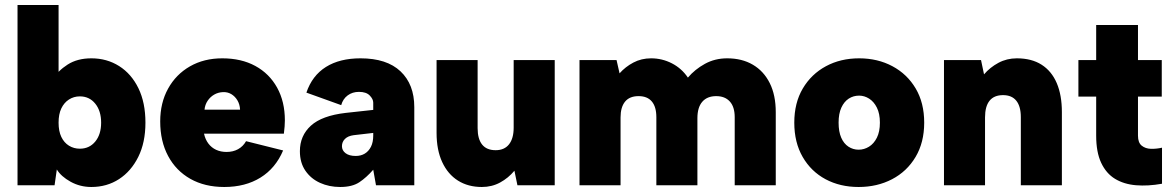

<svg xmlns="http://www.w3.org/2000/svg" viewBox="-20 -740 4685 767"><path d="M190 -422Q211 -457 250 -482Q289 -507 345 -507Q407 -507 456 -476Q505 -445 533 -387.5Q561 -330 561 -250Q561 -171 532.5 -113.5Q504 -56 455.5 -24.5Q407 7 345 7Q300 7 262 -14Q224 -35 207 -63L198 0H50V-720H214V-422ZM384 -250Q384 -297 360.5 -326Q337 -355 299 -355Q275 -355 255.5 -342.5Q236 -330 225 -307Q214 -284 214 -250Q214 -216 225 -193Q236 -170 255.5 -158Q275 -146 299 -146Q337 -146 360.5 -174.5Q384 -203 384 -250Z M876 7Q798 7 740.5 -25.5Q683 -58 651.5 -117Q620 -176 620 -255Q620 -329 651.5 -386Q683 -443 739 -475Q795 -507 868 -507Q944 -507 1000 -476.5Q1056 -446 1087 -390Q1118 -334 1118 -259Q1118 -248 1117 -235Q1116 -222 1114 -206H795Q800 -183 812.5 -166.5Q825 -150 843.5 -141.5Q862 -133 885 -133Q911 -133 931 -144Q951 -155 963 -176L1111 -139Q1081 -68 1020.5 -30.5Q960 7 876 7ZM939 -302Q938 -323 928.5 -339Q919 -355 904 -364Q889 -373 870 -372Q851 -371 835.5 -362Q820 -353 809.5 -337.5Q799 -322 797 -302Z M1482 0 1471 -62Q1444 -31 1415.5 -12Q1387 7 1339 7Q1295 7 1258.5 -9.5Q1222 -26 1200 -58Q1178 -90 1178 -136Q1178 -198 1222 -238Q1266 -278 1361 -289L1471 -301V-330Q1471 -344 1457 -358.5Q1443 -373 1414 -373Q1388 -373 1369 -359Q1350 -345 1343 -320L1204 -370Q1227 -438 1282 -472.5Q1337 -507 1420 -507Q1525 -507 1580 -455Q1635 -403 1635 -312V0ZM1471 -209 1393 -200Q1370 -197 1358 -185Q1346 -173 1346 -156Q1346 -139 1360.5 -128Q1375 -117 1401 -117Q1422 -117 1437.5 -126.5Q1453 -136 1462 -154Q1471 -172 1471 -199Z M2196 0H2047L2035 -58Q2011 -29 1978 -11Q1945 7 1905 7Q1850 7 1809.5 -18.5Q1769 -44 1746.5 -92.5Q1724 -141 1724 -209V-500H1888V-228Q1888 -185 1906 -162.5Q1924 -140 1960 -140Q1995 -140 2013.5 -163.5Q2032 -187 2032 -230V-500H2196Z M2295 -500H2443L2455 -447Q2478 -473 2510 -490Q2542 -507 2581 -507Q2625 -507 2664 -487Q2703 -467 2728 -430Q2756 -463 2796 -485Q2836 -507 2885 -507Q2944 -507 2987.5 -481.5Q3031 -456 3055 -408Q3079 -360 3079 -292V0H2915V-272Q2915 -313 2895.5 -334.5Q2876 -356 2841 -356Q2805 -356 2785.5 -333.5Q2766 -311 2766 -268V0H2602V-272Q2602 -313 2584 -334.5Q2566 -356 2531 -356Q2495 -356 2477 -334Q2459 -312 2459 -271V0H2295Z M3410 7Q3336 7 3278 -24Q3220 -55 3186.5 -113Q3153 -171 3153 -250Q3153 -329 3187 -386.5Q3221 -444 3279.5 -475.5Q3338 -507 3412 -507Q3486 -507 3545 -475.5Q3604 -444 3638 -386.5Q3672 -329 3672 -250Q3672 -171 3637.5 -113Q3603 -55 3543.5 -24Q3484 7 3410 7ZM3410 -142Q3432 -142 3451.5 -154Q3471 -166 3483 -190Q3495 -214 3495 -250Q3495 -286 3483 -310Q3471 -334 3452 -346Q3433 -358 3412 -358Q3389 -358 3370.5 -346Q3352 -334 3341 -310Q3330 -286 3330 -250Q3330 -214 3340.5 -190Q3351 -166 3369.5 -154Q3388 -142 3410 -142Z M3751 -500H3899L3911 -443Q3935 -471 3968.5 -489Q4002 -507 4042 -507Q4101 -507 4141 -481.5Q4181 -456 4201.5 -408Q4222 -360 4222 -292V0H4058V-272Q4058 -315 4040 -337.5Q4022 -360 3987 -360Q3951 -360 3933 -337.5Q3915 -315 3915 -271V0H3751Z M4359 -500V-640H4526V-500H4621V-354H4526V-198Q4526 -170 4541 -158Q4556 -146 4578 -145.5Q4600 -145 4622 -150V-6Q4566 4 4518 0Q4470 -4 4434.5 -25.5Q4399 -47 4379 -89.5Q4359 -132 4359 -198V-354H4288V-500Z"/></svg>

Font: Albert Sans Black
Style: Regular
Weight: 900
Designer: Andreas Rasmussen
Foundry: a.Foundry
Version: Version 1.025